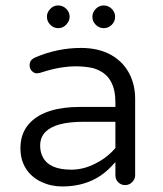

<svg xmlns="http://www.w3.org/2000/svg" viewBox="-20 -672 589 693"><path d="M218.8 -583Q231.4 -595.7 231.4 -611.3Q231.4 -627.9 219.2 -640.1Q207 -652.3 190.4 -652.3Q169.9 -652.3 157.2 -634.8Q149.4 -625 149.4 -611.3Q149.4 -594.7 161.6 -582.5Q173.8 -570.3 190.4 -570.3Q207 -570.3 218.8 -583ZM325.7 -582.5Q337.9 -570.3 354.5 -570.3Q371.1 -570.3 383.3 -582.5Q395.5 -594.7 395.5 -611.3Q395.5 -627.9 383.3 -640.1Q371.1 -652.3 354.5 -652.3Q337.9 -652.3 325.7 -640.1Q313.5 -627.9 313.5 -611.3Q313.5 -594.7 325.7 -582.5ZM396.5 -86.9V-39.1Q396.5 -24.4 406.7 -14.2Q417 -3.9 431.6 -3.9Q446.3 -3.9 457 -14.6Q467.8 -25.4 467.8 -39.1V-315.4Q467.8 -366.2 446.3 -407.2Q424.8 -448.2 382.8 -472.7Q336.9 -499 272.5 -499Q187.5 -499 107.4 -464.8Q99.6 -460.9 94.7 -457Q86.9 -449.2 86.9 -436.5Q86.9 -423.8 95.2 -415.5Q103.5 -407.2 113.3 -407.2L125 -409.2Q175.8 -425.8 211.9 -429.7Q232.4 -432.6 250.5 -432.6Q268.6 -432.6 279.3 -431.6Q290 -430.7 299.8 -429.2Q309.6 -427.7 318.4 -425.3Q327.1 -422.9 335 -418.9Q396.5 -391.6 396.5 -302.7V-286.1H269.5Q145.5 -286.1 89.8 -230.5Q53.7 -194.3 53.7 -136.7Q53.7 -79.1 90.8 -42Q107.4 -25.4 128.9 -15.6Q164.1 1 204.1 1Q312.5 1 379.9 -69.3ZM237.3 -59.6Q158.2 -59.6 134.8 -104.5Q125 -122.1 125 -146.5Q125 -176.8 144.5 -196.3Q180.7 -232.4 281.2 -232.4H396.5V-137.7Q388.7 -129.9 383.8 -124Q357.4 -97.7 323.2 -81.1Q281.2 -59.6 237.3 -59.6Z"/></svg>

Font: FakePearl
Style: ExtraLight
Weight: 300
Version: Version 1.2